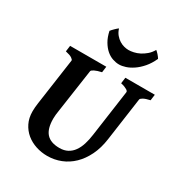

<svg xmlns="http://www.w3.org/2000/svg" viewBox="-199 -983 1058 1133"><g transform="rotate(30 330.0 -417.0)"><path d="M654.3 -574.7Q623.5 -567.9 608.9 -559.6Q594.2 -551.3 593.3 -544.4L551.8 -250Q543 -186 518.8 -136.5Q494.6 -86.9 459.7 -53.2Q424.8 -19.5 381.1 -2.2Q337.4 15.1 289.1 15.1Q249 15.1 211.9 2.9Q174.8 -9.3 146.2 -32.7Q117.7 -56.2 100.6 -90.6Q83.5 -125 83.5 -169.9Q83.5 -195.8 87.9 -226.1L133.3 -544.4Q133.8 -550.3 121.1 -559.1Q108.4 -567.9 77.1 -574.7L82.5 -615.2H329.1L323.7 -574.7Q293 -567.9 276.6 -559.6Q260.3 -551.3 259.3 -544.4L216.3 -249Q213.9 -234.9 212.4 -220.7Q210.9 -206.5 210.9 -193.8Q210.9 -125.5 239.5 -93.5Q268.1 -61.5 328.6 -61.5Q360.4 -61.5 383.5 -74Q406.7 -86.4 422.6 -108.9Q438.5 -131.3 448 -161.9Q457.5 -192.4 462.4 -229L506.8 -544.4Q507.3 -547.4 504.9 -551.3Q502.4 -555.2 496.3 -559.1Q490.2 -563 479.7 -567.1Q469.2 -571.3 453.6 -574.7L459 -615.2H659.7ZM570.3 -808.1Q552.2 -768.6 528.6 -741.2Q504.9 -713.9 479.7 -696.8Q454.6 -679.7 430.4 -671.9Q406.2 -664.1 386.7 -664.1Q365.2 -664.1 342.5 -671.9Q319.8 -679.7 299.8 -697Q279.8 -714.4 263.7 -741.7Q247.6 -769 239.3 -808.1Q242.7 -812.5 248 -818.4Q253.4 -824.2 259.5 -830.1Q265.6 -835.9 271.2 -841.1Q276.9 -846.2 280.8 -848.6Q288.1 -825.2 301.3 -809.6Q314.5 -793.9 330.1 -784.2Q345.7 -774.4 362.1 -770.3Q378.4 -766.1 392.6 -766.1Q407.7 -766.1 427 -770.3Q446.3 -774.4 465.6 -784.2Q484.9 -793.9 503.2 -809.6Q521.5 -825.2 534.7 -848.6Q538.1 -846.2 543.2 -841.3Q548.3 -836.4 553.5 -830.6Q558.6 -824.7 563.2 -818.6Q567.9 -812.5 570.3 -808.1Z"/></g></svg>

Font: Gentium Book Basic
Style: Bold Italic
Weight: 700
Italic angle: -8°
Designer: J. Victor Gaultney and Annie Olsen
Foundry: SIL International
Version: Version 1.102; 2013; Maintenance release